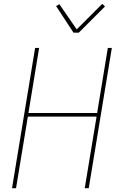

<svg xmlns="http://www.w3.org/2000/svg" viewBox="-20 -986 640 1006"><path d="M43 0 164 -735H185L129 -394H489L545 -735H566L445 0H424L486 -375H126L64 0ZM365 -815 274 -954 291 -964 382 -832 516 -966 530 -952 393 -815Z"/></svg>

Font: Iosevka Thin Extended
Style: Italic
Weight: 100
Width: 7
Italic angle: -9°
Monospace: yes
Designer: Belleve Invis
Foundry: Belleve Invis
Version: Version 32.5.0; ttfautohint (v1.8.4)